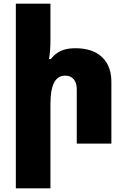

<svg xmlns="http://www.w3.org/2000/svg" viewBox="-20 -780 689 1043"><path d="M254 -560Q254 -502 246 -459H256Q279 -489 310.5 -503.5Q342 -518 389 -518Q483 -518 534 -470Q585 -422 585 -336V0H397V-295Q397 -330 380.5 -349.5Q364 -369 335 -369Q293 -369 273.5 -330.5Q254 -292 254 -216V243H66V-760H254Z"/></svg>

Font: Noto Sans Armenian Black
Style: Regular
Weight: 900
Designer: Monotype Design team
Foundry: Monotype Imaging Inc.
Version: Version 1.000